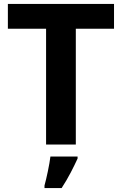

<svg xmlns="http://www.w3.org/2000/svg" viewBox="-20 -734 619 975"><path d="M365 0H214V-588H20V-714H559V-588H365ZM374 71Q359 104 339 142.5Q319 181 293 221H206V208Q214 179 223 136Q232 93 236 61H374Z"/></svg>

Font: Noto Sans Ol Chiki
Style: Bold
Weight: 700
Designer: Monotype Design Team, Lewis McGuffie
Foundry: Monotype Imaging Inc.
Version: Version 2.003; ttfautohint (v1.8.4.7-5d5b)